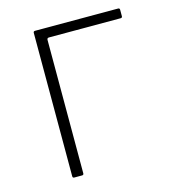

<svg xmlns="http://www.w3.org/2000/svg" viewBox="-86 -600 594 670"><g transform="rotate(-15 211.0 -265.0)"><path d="M101 0Q95 0 95 -6V-524Q95 -530 101 -530H401Q407 -530 407 -524V-501Q407 -495 401 -495H142Q135 -495 135 -488V-6Q135 0 129 0Z"/></g></svg>

Font: Libre Franklin Thin
Style: Regular
Weight: 100
Designer: Pablo Impallari, Rodrigo Fuenzalida, Nhung Nguyen
Foundry: Impallari Type
Version: Version 3.000